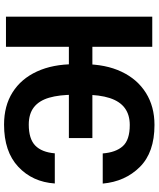

<svg xmlns="http://www.w3.org/2000/svg" viewBox="61 -823 771 933"><g transform="rotate(90 446.5 -356.5)"><path d="M650.9 -419.9V-305.7H159.7V-419.9ZM725.1 -237.3H871.6Q864.3 -128.9 790.5 -59.8Q716.8 9.3 585.5 9.3Q494.1 9.3 428.5 -32.2Q362.8 -73.7 327.4 -150.6Q292 -227.5 292 -332.5V-378.9Q292 -484.4 328.4 -561.3Q364.7 -638.2 431.2 -679.9Q497.6 -721.7 587.4 -721.7Q720.7 -721.7 791.5 -650.4Q862.3 -579.1 872.1 -470.2H725.6Q720.7 -533.7 690.4 -567.6Q660.2 -601.6 587.4 -601.6Q538.1 -601.6 505.4 -577.6Q472.7 -553.7 456.5 -504.4Q440.4 -455.1 440.4 -379.9V-332.5Q440.4 -258.8 454.8 -209.7Q469.2 -160.6 501.2 -135.7Q533.2 -110.8 585.5 -110.8Q654.8 -110.8 687.3 -142.3Q719.7 -173.8 725.1 -237.3ZM207.5 -710.9V0H61V-710.9Z"/></g></svg>

Font: RobotoDEMO
Style: Regular
Weight: 400
Designer: Christian Robertson
Foundry: Google
Version: Version 2.136